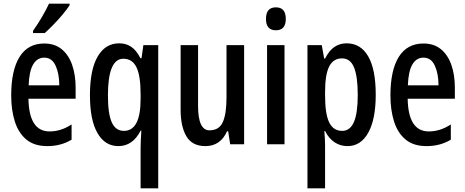

<svg xmlns="http://www.w3.org/2000/svg" viewBox="-20 -786 2536 1046"><path d="M221 -549Q278 -549 316 -518Q354 -487 373 -432.5Q392 -378 392 -309V-248H135Q138 -70 250 -70Q280 -70 309.5 -79Q339 -88 370 -108V-25Q312 10 238 10Q167 10 124 -25.5Q81 -61 61 -123.5Q41 -186 41 -266Q41 -403 86.5 -476Q132 -549 221 -549ZM221 -472Q183 -472 161 -435.5Q139 -399 136 -321H303Q303 -384 283 -428Q263 -472 221 -472ZM359 -757Q346 -737 322.5 -708.5Q299 -680 272 -652.5Q245 -625 224 -606H160V-618Q188 -658 209.5 -695Q231 -732 247 -766H359Z M746 21Q746 5 747 -19Q748 -43 750 -74H746Q703 10 625 10Q552 10 511 -61Q470 -132 470 -267Q470 -406 512 -478Q554 -550 629 -550Q667 -550 695 -531Q723 -512 745 -469H751L761 -540H842V240H746ZM655 -73Q746 -73 746 -247V-273Q746 -373 723.5 -419.5Q701 -466 652 -466Q568 -466 568 -266Q568 -166 589 -119.5Q610 -73 655 -73Z M1310 -540V0H1234L1223 -71H1217Q1181 10 1099 10Q1027 10 995.5 -43.5Q964 -97 964 -188V-540H1059V-210Q1059 -76 1121 -76Q1174 -76 1194 -121Q1214 -166 1214 -256V-540Z M1483 -746Q1537 -746 1537 -683Q1537 -621 1483 -621Q1429 -621 1429 -683Q1429 -746 1483 -746ZM1530 -540V0H1435V-540Z M1868 -550Q1945 -550 1986 -479Q2027 -408 2027 -270Q2027 -137 1986.5 -63.5Q1946 10 1873 10Q1834 10 1802.5 -11Q1771 -32 1751 -72H1747Q1749 -48 1750 -28.5Q1751 -9 1751 6V240H1655V-540H1733L1746 -467H1751Q1774 -512 1803 -531Q1832 -550 1868 -550ZM1843 -468Q1796 -468 1773.5 -424Q1751 -380 1751 -286V-264Q1751 -165 1773.5 -119Q1796 -73 1844 -73Q1887 -73 1908 -121Q1929 -169 1929 -269Q1929 -368 1909 -418Q1889 -468 1843 -468Z M2287 -549Q2344 -549 2382 -518Q2420 -487 2439 -432.5Q2458 -378 2458 -309V-248H2201Q2204 -70 2316 -70Q2346 -70 2375.5 -79Q2405 -88 2436 -108V-25Q2378 10 2304 10Q2233 10 2190 -25.5Q2147 -61 2127 -123.5Q2107 -186 2107 -266Q2107 -403 2152.5 -476Q2198 -549 2287 -549ZM2287 -472Q2249 -472 2227 -435.5Q2205 -399 2202 -321H2369Q2369 -384 2349 -428Q2329 -472 2287 -472Z"/></svg>

Font: Noto Sans Ethiopic ExtraCondensed Medium
Style: Regular
Weight: 500
Width: 2
Designer: Monotype Design Team
Foundry: Monotype Imaging Inc.
Version: Version 2.102; ttfautohint (v1.8.4.7-5d5b)